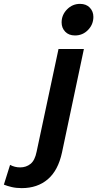

<svg xmlns="http://www.w3.org/2000/svg" viewBox="-179 -775 502 991"><path d="M139 -659Q139 -698 167 -726.5Q195 -755 234 -755Q266 -755 284.5 -735.5Q303 -716 303 -688Q303 -649 275.5 -620.5Q248 -592 208 -592Q176 -592 157.5 -611.5Q139 -631 139 -659ZM-159 178 -127 76Q-103 89 -75 89Q-44 89 -21.5 71Q1 53 10 8L123 -522H254L141 12Q121 105 67.5 150.5Q14 196 -67 196Q-95 196 -118.5 190.5Q-142 185 -159 178Z"/></svg>

Font: Radio Canada SemiBold
Style: Italic
Weight: 600
Italic angle: -12°
Designer: Charles Daoud, Etienne Aubert Bonn, Alexandre Saumier Demers, Jacques Le Bailly
Foundry: Radio-Canada
Version: Version 2.104; ttfautohint (v1.8.4.7-5d5b);gftools[0.9.28.de